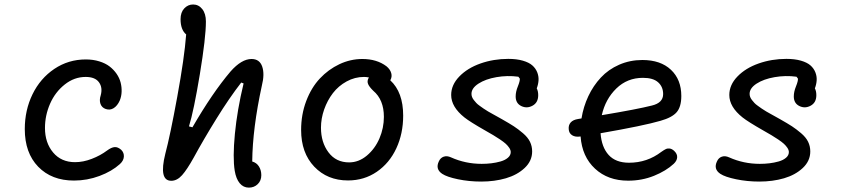

<svg xmlns="http://www.w3.org/2000/svg" viewBox="-20 -793 3760 856"><path d="M310 12Q210 12 150.2 -49.8Q90.5 -111.5 90.5 -217.5Q90.5 -302 125 -372.8Q159.5 -443.5 222.2 -485.8Q285 -528 362.5 -528Q395 -528 422.5 -519.5Q450 -511 468.5 -496.8Q487 -482.5 499.8 -464Q512.5 -445.5 517.8 -425Q523 -404.5 522.2 -384Q521.5 -363.5 514 -345Q503.5 -321.5 487 -311Q470.5 -300.5 451.5 -307Q434 -313 428 -329.8Q422 -346.5 429 -368Q438.5 -402.5 421.2 -426.2Q404 -450 362 -450Q311 -450 268.5 -416.2Q226 -382.5 203.2 -330.5Q180.5 -278.5 180.5 -222.5Q180.5 -156.5 216.8 -113.2Q253 -70 314.5 -70Q351 -70 389.2 -84.8Q427.5 -99.5 457.5 -122Q476.5 -136 490.8 -137.2Q505 -138.5 520.5 -125Q533.5 -112 532.2 -94.2Q531 -76.5 514.5 -61.5Q478.5 -29 423.5 -8.5Q368.5 12 310 12Z M1089.5 43.5Q1065 43.5 1048.8 24Q1032.5 4.5 1026.5 -31.5Q1017 -89.5 1027.2 -196.2Q1037.5 -303 1066 -421L1055.5 -425Q1002 -356 944.8 -263.5Q887.5 -171 844 -91Q814 -37 791.8 -12Q769.5 13 743.5 13Q687 13 717 -107.5Q738.5 -188 770.2 -361.2Q802 -534.5 810 -639.5Q785 -660.5 785 -707.5Q785 -738 801.5 -755.5Q818 -773 841 -773Q865.5 -773 881.8 -752.5Q898 -732 898 -697Q898 -625.5 871 -462.2Q844 -299 822.5 -229.5L838 -225.5Q926.5 -378.5 1008 -474.5Q1057 -530 1101.5 -530Q1137.5 -530 1149 -496.2Q1160.5 -462.5 1147.5 -411.5Q1106 -220.5 1104.5 -73Q1124 -67.5 1134.5 -50.8Q1145 -34 1145 -12Q1145 12.5 1129 28Q1113 43.5 1089.5 43.5Z M1531.5 11.5Q1439.5 11.5 1381 -50Q1322.5 -111.5 1322.5 -213.5Q1322.5 -282.5 1345.2 -342.5Q1368 -402.5 1406 -443Q1444 -483.5 1493.2 -506.8Q1542.5 -530 1595.5 -530Q1660 -530 1703 -497.5Q1719.5 -484 1724.2 -467.2Q1729 -450.5 1720 -435Q1777.5 -382 1777.5 -277.5Q1777.5 -197.5 1747 -131.8Q1716.5 -66 1660 -27.2Q1603.5 11.5 1531.5 11.5ZM1411 -223.5Q1411 -158.5 1444.5 -113.8Q1478 -69 1536.5 -69Q1579.5 -69 1615.8 -99.5Q1652 -130 1671.8 -176.2Q1691.5 -222.5 1691.5 -272Q1691.5 -348.5 1644 -388.5Q1626 -406 1621 -418.5Q1616 -431 1622.5 -443.5L1625 -447.5Q1614 -450 1603 -450Q1562 -450 1525.5 -430Q1489 -410 1464.2 -377.8Q1439.5 -345.5 1425.2 -305Q1411 -264.5 1411 -223.5Z M2125.5 16.5Q2071 16.5 2021.8 6.2Q1972.5 -4 1951.5 -18Q1920 -39 1936.5 -73.5Q1943.5 -89.5 1958.2 -94.5Q1973 -99.5 1990.5 -91.5Q2055 -62.5 2127.5 -62.5Q2149.5 -62.5 2170.5 -65Q2191.5 -67.5 2211.8 -73.2Q2232 -79 2244.5 -89.8Q2257 -100.5 2257 -115Q2257 -124 2250.5 -133.8Q2244 -143.5 2235 -151.8Q2226 -160 2209 -171.5Q2192 -183 2179 -190.5Q2166 -198 2143.5 -211Q2075 -250 2050.5 -269.5Q1991.5 -316.5 1991.5 -369.5Q1991.5 -414.5 2027.8 -452Q2064 -489.5 2122.2 -510Q2180.5 -530.5 2246 -530.5Q2283.5 -530.5 2311 -522.5Q2338.5 -514.5 2353.2 -501.5Q2368 -488.5 2375 -471Q2382 -453.5 2381 -435.5Q2380 -417.5 2373 -399Q2379.5 -387 2379.5 -368.5Q2379.5 -335.5 2354.2 -321.8Q2329 -308 2304 -320.2Q2279 -332.5 2279 -363Q2279 -384 2288.8 -408Q2298.5 -432 2297.5 -442.5L2291 -451Q2242 -457.5 2193.2 -449Q2144.5 -440.5 2113.2 -420.2Q2082 -400 2082 -374.5Q2082 -367.5 2084.5 -360.8Q2087 -354 2092.5 -347Q2098 -340 2103.5 -334Q2109 -328 2119 -321Q2129 -314 2136.2 -308.8Q2143.5 -303.5 2156 -296.2Q2168.5 -289 2176.2 -284.8Q2184 -280.5 2197.8 -272.8Q2211.5 -265 2218 -261.5Q2251.5 -242.5 2270.8 -230Q2290 -217.5 2311.5 -199.2Q2333 -181 2342.8 -161Q2352.5 -141 2352.5 -118Q2352.5 -75.5 2319.2 -44.2Q2286 -13 2235.5 1.8Q2185 16.5 2125.5 16.5Z M2780.5 12.5Q2690.5 12.5 2632.8 -41Q2575 -94.5 2568.5 -184.5H2568Q2545 -181 2530.8 -190Q2516.5 -199 2515.5 -217.5Q2514 -235.5 2524.5 -247.2Q2535 -259 2557.5 -262.5Q2560.5 -263 2572.5 -265Q2581 -317.5 2603 -364.2Q2625 -411 2658.8 -447.2Q2692.5 -483.5 2740.5 -504.5Q2788.5 -525.5 2844 -525.5Q2925 -525.5 2971.2 -482Q3017.5 -438.5 3017.5 -365Q3017.5 -317 2997 -293Q2976.5 -269 2925 -254.5Q2850 -232.5 2657.5 -199Q2662 -137 2693.5 -102.2Q2725 -67.5 2784.5 -67.5Q2865 -67.5 2928.5 -116Q2940.5 -124.5 2948.2 -128.2Q2956 -132 2965.8 -130.8Q2975.5 -129.5 2985.5 -120.5Q3000 -107 2999 -91.5Q2998 -76 2983.5 -62.5Q2949.5 -31 2895.8 -9.2Q2842 12.5 2780.5 12.5ZM2663 -279.5Q2821.5 -306 2886.5 -322.5Q2936.5 -334.5 2936.5 -373.5Q2936.5 -406 2914.2 -426Q2892 -446 2846.5 -446Q2776.5 -446 2727.8 -398.5Q2679 -351 2663 -279.5Z M3365.5 16.5Q3311 16.5 3261.8 6.2Q3212.5 -4 3191.5 -18Q3160 -39 3176.5 -73.5Q3183.5 -89.5 3198.2 -94.5Q3213 -99.5 3230.5 -91.5Q3295 -62.5 3367.5 -62.5Q3389.5 -62.5 3410.5 -65Q3431.5 -67.5 3451.8 -73.2Q3472 -79 3484.5 -89.8Q3497 -100.5 3497 -115Q3497 -124 3490.5 -133.8Q3484 -143.5 3475 -151.8Q3466 -160 3449 -171.5Q3432 -183 3419 -190.5Q3406 -198 3383.5 -211Q3315 -250 3290.5 -269.5Q3231.5 -316.5 3231.5 -369.5Q3231.5 -414.5 3267.8 -452Q3304 -489.5 3362.2 -510Q3420.5 -530.5 3486 -530.5Q3523.5 -530.5 3551 -522.5Q3578.5 -514.5 3593.2 -501.5Q3608 -488.5 3615 -471Q3622 -453.5 3621 -435.5Q3620 -417.5 3613 -399Q3619.5 -387 3619.5 -368.5Q3619.5 -335.5 3594.2 -321.8Q3569 -308 3544 -320.2Q3519 -332.5 3519 -363Q3519 -384 3528.8 -408Q3538.5 -432 3537.5 -442.5L3531 -451Q3482 -457.5 3433.2 -449Q3384.5 -440.5 3353.2 -420.2Q3322 -400 3322 -374.5Q3322 -367.5 3324.5 -360.8Q3327 -354 3332.5 -347Q3338 -340 3343.5 -334Q3349 -328 3359 -321Q3369 -314 3376.2 -308.8Q3383.5 -303.5 3396 -296.2Q3408.5 -289 3416.2 -284.8Q3424 -280.5 3437.8 -272.8Q3451.5 -265 3458 -261.5Q3491.5 -242.5 3510.8 -230Q3530 -217.5 3551.5 -199.2Q3573 -181 3582.8 -161Q3592.5 -141 3592.5 -118Q3592.5 -75.5 3559.2 -44.2Q3526 -13 3475.5 1.8Q3425 16.5 3365.5 16.5Z"/></svg>

Font: Monaspace Radon
Style: Regular
Weight: 400
Designer: Riley Cran & the Lettermatic Team
Foundry: Lettermatic
Version: Version 1.000 (Monaspace Radon)